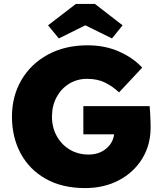

<svg xmlns="http://www.w3.org/2000/svg" viewBox="-20 -949 829 979"><path d="M414 10Q297 10 213.5 -37Q130 -84 85.5 -166.5Q41 -249 41 -354Q41 -459 89.5 -541.5Q138 -624 225 -671Q312 -718 427 -718Q516 -718 588.5 -685.5Q661 -653 705 -604L587 -478Q554 -509 515.5 -528Q477 -547 424 -547Q373 -547 332.5 -522Q292 -497 268.5 -453.5Q245 -410 245 -354Q245 -299 269.5 -255Q294 -211 336 -186Q378 -161 432 -161Q484 -161 520 -190Q556 -219 562 -264H405V-408H743Q744 -397 745.5 -374.5Q747 -352 747.5 -330Q748 -308 748 -299Q748 -209 704.5 -139Q661 -69 585.5 -29.5Q510 10 414 10ZM280 -753 225 -820 367 -929H464L605 -820L551 -753L415 -820Z"/></svg>

Font: Lexend Deca ExtraBold
Style: Regular
Weight: 800
Designer: Bonnie Shaver-Troup, Thomas Jockin
Foundry: Lexend
Version: Version 1.008; ttfautohint (v1.8.4.7-5d5b)